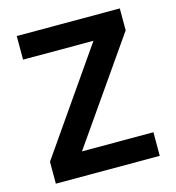

<svg xmlns="http://www.w3.org/2000/svg" viewBox="-105 -790 807 880"><g transform="rotate(-15 298.5 -350.0)"><path d="M52 0V-104L388 -588H54V-700H543V-596L206 -112H545V0Z"/></g></svg>

Font: DM Sans 9pt
Style: Bold
Weight: 700
Designer: Colophon Foundry, Jonny Pinhorn
Foundry: Colophon Foundry
Version: Version 4.004;gftools[0.9.30]